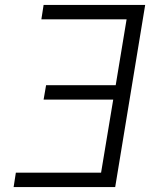

<svg xmlns="http://www.w3.org/2000/svg" viewBox="-20 -755 640 775"><path d="M35 0 44 -58H388L437 -353H156L166 -411H447L491 -677H147L156 -735H566L445 0Z"/></svg>

Font: Iosevka Aile Light Oblique
Style: Regular
Weight: 300
Italic angle: -9°
Designer: Belleve Invis
Foundry: Belleve Invis
Version: Version 31.1.0; ttfautohint (v1.8.4)